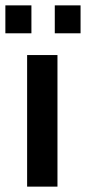

<svg xmlns="http://www.w3.org/2000/svg" viewBox="-39 -695 320 715"><path d="M78 -571H-19V-675H78ZM261 -571H165V-675H261ZM175 0H62V-490H175Z"/></svg>

Font: Gemunu Libre
Style: Bold
Weight: 700
Designer: Puspanada Ekanayake, Sola Matas, Pathum Egodawatta, Kosala Senevirathne
Foundry: mooniak
Version: Version 1.100